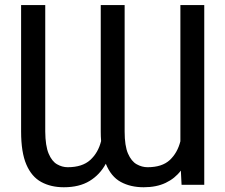

<svg xmlns="http://www.w3.org/2000/svg" viewBox="-20 -748 912 777"><path d="M408.2 -85.4Q384.3 -41 342.5 -15.6Q300.8 9.8 238.3 9.8Q186 9.8 147 -11.5Q107.9 -32.7 86.7 -82Q65.4 -131.3 65.4 -215.8V-727.5H163.1V-215.8Q163.6 -157.7 176.8 -126.5Q189.9 -95.2 210.7 -83.3Q231.4 -71.3 253.9 -71.3Q313 -71.3 345.2 -100.6Q377.4 -129.9 389.2 -177.2Q387.7 -195.8 387.7 -215.8V-727.5H484.4V-215.8Q484.4 -157.7 498 -126.5Q511.7 -95.2 533 -83.3Q554.2 -71.3 577.1 -71.3Q635.7 -71.3 667 -100.3Q698.2 -129.4 710 -176.3V-727.5H806.6V0H714.8L711.9 -57.6Q688 -25.9 650.6 -8.1Q613.3 9.8 561.5 9.8Q508.3 9.8 468.8 -11.7Q429.2 -33.2 408.2 -85.4Z"/></svg>

Font: Inter Display
Style: Regular
Weight: 400
Designer: Rasmus Andersson
Foundry: rsms
Version: Version 4.001;git-9221beed3